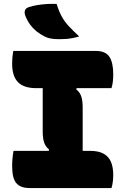

<svg xmlns="http://www.w3.org/2000/svg" viewBox="-20 -960 640 980"><path d="M402 -145H209L231 -196Q211 -213 204.5 -235Q198 -257 198 -288Q198 -331 198 -364.5Q198 -398 198 -427.5Q198 -457 198 -487.5Q198 -518 198 -555H391L369 -504Q389 -488 395.5 -465.5Q402 -443 402 -412Q402 -369 402 -335.5Q402 -302 402 -272.5Q402 -243 402 -212.5Q402 -182 402 -145ZM549 0H135Q102 0 83.5 -9.5Q65 -19 56 -36Q47 -53 44.5 -74Q42 -95 42 -117Q42 -131 43 -143.5Q44 -156 45.5 -168Q47 -180 49 -190H439Q483 -190 509 -175.5Q535 -161 546.5 -133.5Q558 -106 558 -67Q558 -54 557 -42.5Q556 -31 554 -20Q552 -9 549 0ZM48 -700H469Q519 -700 538.5 -670Q558 -640 558 -581Q558 -572 557.5 -562Q557 -552 556 -543Q555 -534 553 -525.5Q551 -517 549 -510H166Q102 -510 72 -540.5Q42 -571 42 -634Q42 -643 42.5 -652Q43 -661 43.5 -669Q44 -677 45.5 -685Q47 -693 48 -700ZM269 -940Q280 -904 294.5 -877Q309 -850 331.5 -826Q354 -802 384 -774Q368 -769 350 -765.5Q332 -762 314 -761Q296 -760 281 -760Q256 -760 238 -763.5Q220 -767 207 -774Q184 -786 166 -800.5Q148 -815 134 -834Q120 -853 109 -880Q104 -894 107 -905.5Q110 -917 125 -923Q146 -930 170 -934Q194 -938 219.5 -939.5Q245 -941 269 -940Z"/></svg>

Font: Recursive Monospace Casual Black
Style: Regular
Weight: 900
Version: Version 1.047